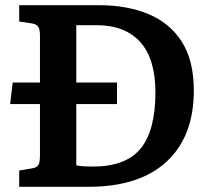

<svg xmlns="http://www.w3.org/2000/svg" viewBox="-20 -720 813 740"><path d="M54 0V-63L103 -71Q122 -74 128 -84Q134 -94 134 -122V-319H19L29 -402H134V-582Q134 -607 127.5 -617Q121 -627 101 -630L54 -637V-700H362Q469 -700 551.5 -666Q634 -632 680.5 -559.5Q727 -487 727 -371Q727 -194 622 -97Q517 0 320 0ZM338 -78Q465 -78 522 -147.5Q579 -217 579 -364Q579 -493 520.5 -558Q462 -623 351 -623H274V-402H431V-319H274V-83Q285 -80 303 -79Q321 -78 338 -78Z"/></svg>

Font: Literata SemiBold
Style: Regular
Weight: 600
Designer: Latin by Veronika Burian and Jose Scaglione. Greek by Irene Vlachou. Cyrillic by Vera Evstafieva.
Foundry: TypeTogether
Version: Version 3.103; ttfautohint (v1.8.4.7-5d5b);gftools[0.9.29]